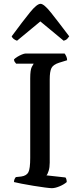

<svg xmlns="http://www.w3.org/2000/svg" viewBox="-20 -984 423 1004"><path d="M251 0Q242 0 215 -3.5Q188 -7 154.5 -12.5Q121 -18 92.5 -23.5Q64 -29 53 -32Q53 -40 56 -47Q59 -54 63 -58L91 -61Q119 -65 128.5 -83.5Q138 -102 138 -158V-574Q138 -618 146 -633.5Q154 -649 156 -651H64Q62 -655 58 -659Q54 -663 53 -673Q58 -679 70 -686.5Q82 -694 94.5 -699Q107 -704 113 -704H318Q322 -699 326.5 -689.5Q331 -680 331 -669L289 -656Q258 -646 249 -628Q240 -610 240 -569V-133Q240 -109 234.5 -91Q229 -73 223 -67L322 -56Q325 -54 327 -46.5Q329 -39 329 -32Q314 -19 291 -9.5Q268 0 251 0ZM69 -771Q47 -779 41 -794Q100 -874 136.5 -919Q173 -964 192 -964Q210 -964 247 -917.5Q284 -871 342 -794Q339 -789 332 -781.5Q325 -774 313 -771L191 -872Z"/></svg>

Font: Texturina
Style: Regular
Weight: 400
Designer: Guillermo Torres Carreño
Foundry: Omnibus-Type
Version: Version 1.002; ttfautohint (v1.8.3)